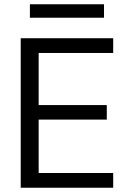

<svg xmlns="http://www.w3.org/2000/svg" viewBox="-20 -879 608 899"><path d="M77 0V-700H510V-631H161V-387H480V-319H161V-69H510V0ZM120 -796V-859H467V-796Z"/></svg>

Font: DM Sans 10pt
Style: Regular
Weight: 400
Version: Version 4.004;gftools[0.9.30]